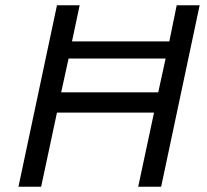

<svg xmlns="http://www.w3.org/2000/svg" viewBox="-20 -708 783 728"><path d="M50 0 196 -688H282L253 -551H622L650 -688H737L591 0H504L564 -281H196L136 0ZM212 -358H580L608 -486H240Z"/></svg>

Font: Saira
Style: Italic
Weight: 400
Italic angle: -12°
Designer: Hector Gatti with collaboration of the Omnibus-Type team
Foundry: Omnibus-Type
Version: Version 1.100; ttfautohint (v1.8.3)